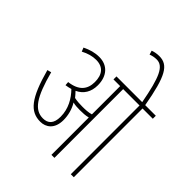

<svg xmlns="http://www.w3.org/2000/svg" viewBox="-244 -1037 1177 1177"><g transform="rotate(45 344.5 -448.0)"><path d="M308 -203C308 -245 297 -287 275 -323C292 -318 314 -317 336 -317C358 -317 384 -318 406 -324V0H432V-596H574V0H600V-596H689V-622H597C559 -836 524 -896 446 -896C422 -896 402 -891 389 -886L397 -860C412 -866 429 -870 449 -870C508 -870 537 -805 571 -622H348V-596H406V-351C383 -344 357 -343 331 -343C311 -343 285 -344 262 -349C253 -360 243 -372 233 -382C280 -404 306 -445 306 -503C306 -584 260 -632 190 -632C151 -632 117 -622 80 -604L90 -579C124 -597 156 -606 188 -606C250 -606 279 -568 279 -504C279 -440 245 -398 163 -388L165 -363C180 -365 194 -368 207 -372C248 -330 281 -274 281 -205C281 -145 254 -121 211 -121C137 -121 93 -185 47 -357L21 -350C74 -157 125 -95 214 -95C262 -95 308 -126 308 -203Z"/></g></svg>

Font: Noto Sans Devanagari UI ExtraCondensed Thin
Style: Regular
Weight: 100
Width: 2
Designer: Jelle Bosma - Monotype Design Team
Foundry: Monotype Imaging Inc.
Version: Version 2.004